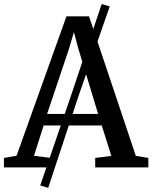

<svg xmlns="http://www.w3.org/2000/svg" viewBox="-28 -830 756 952"><path d="M171.5 89.5 327 -364.5 476 -810 516 -798 360.5 -351.5 211 101.5ZM54 -57.5 301.5 -749H413.5L645.5 -57L707.5 -47V0H444V-47L524 -57L476.5 -208H188.5L140.5 -57.5L224.5 -47V0H-8.5V-47ZM458.5 -265 360 -590 338.5 -671 314 -588 205.5 -265Z"/></svg>

Font: Merriweather 28pt
Style: Regular
Weight: 400
Version: Version 2.100